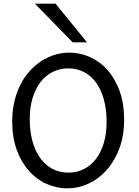

<svg xmlns="http://www.w3.org/2000/svg" viewBox="-20 -1011 753 1043"><path d="M559.1 -349.1Q559.1 -416.5 544.2 -470.5Q529.3 -524.4 502 -562Q474.6 -599.6 436.3 -619.6Q397.9 -639.6 351.6 -639.6Q305.2 -639.6 266.6 -620.4Q228 -601.1 200.2 -565.2Q172.4 -529.3 157 -478.3Q141.6 -427.2 141.6 -363.8Q141.6 -296.9 156.5 -243.2Q171.4 -189.5 199 -151.6Q226.6 -113.8 265.1 -93.5Q303.7 -73.2 351.6 -73.2Q396.5 -73.2 434.6 -92Q472.7 -110.8 500.2 -146.2Q527.8 -181.6 543.5 -232.9Q559.1 -284.2 559.1 -349.1ZM654.3 -361.3Q654.3 -273.4 628.2 -204.1Q602.1 -134.8 558.8 -86.7Q515.6 -38.6 460.4 -13.2Q405.3 12.2 346.7 12.2Q287.6 12.2 233.4 -11.7Q179.2 -35.6 137.7 -82Q96.2 -128.4 71.3 -196Q46.4 -263.7 46.4 -351.6Q46.4 -410.2 58.3 -460.4Q70.3 -510.7 91.6 -552.2Q112.8 -593.8 142.1 -626Q171.4 -658.2 205.8 -680.2Q240.2 -702.1 278.6 -713.6Q316.9 -725.1 356.4 -725.1Q414.6 -725.1 468.5 -701.2Q522.5 -677.2 563.7 -630.9Q605 -584.5 629.6 -516.8Q654.3 -449.2 654.3 -361.3ZM281.7 -991.2 452.6 -781.2H374.5L169.4 -991.2Z"/></svg>

Font: Andika DR AuSIL
Style: Regular
Weight: 400
Designer: Annie Olsen & Victor Gaultney
Foundry: SIL International
Version: Version 0.003